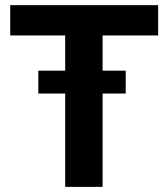

<svg xmlns="http://www.w3.org/2000/svg" viewBox="-20 -731 659 751"><path d="M381.3 -710.9V0H234.9V-710.9ZM598.6 -710.9V-592.3H20V-710.9ZM471.7 -454.6V-365.2H129.9V-454.6Z"/></svg>

Font: RobotoDEMO
Style: Regular
Weight: 400
Designer: Christian Robertson
Foundry: Google
Version: Version 2.136